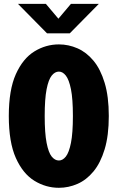

<svg xmlns="http://www.w3.org/2000/svg" viewBox="-20 -928 590 960"><path d="M274.5 11Q209 11 151.8 -24.2Q94.5 -59.5 59.2 -138.2Q24 -217 24 -348Q24 -478.5 59.2 -557Q94.5 -635.5 151.8 -670.8Q209 -706 274.5 -706Q322.5 -706 367.2 -686.5Q412 -667 447.2 -624.8Q482.5 -582.5 503.2 -514Q524 -445.5 524 -348Q524 -250 503.2 -181.5Q482.5 -113 447.2 -70.5Q412 -28 367.2 -8.5Q322.5 11 274.5 11ZM274.5 -125.5Q293.5 -125.5 309.2 -145.2Q325 -165 334.8 -213.8Q344.5 -262.5 344.5 -348Q344.5 -433.5 334.8 -481.8Q325 -530 309.2 -550Q293.5 -570 274.5 -570Q254.5 -570 238.5 -550Q222.5 -530 213 -481.8Q203.5 -433.5 203.5 -348Q203.5 -262.5 213 -213.8Q222.5 -165 238.5 -145.2Q254.5 -125.5 274.5 -125.5ZM70 -908.5H209.5L272 -834.5L334.5 -908.5H474L329 -761.5H215Z"/></svg>

Font: Trispace SemiCondensed ExtraBold
Style: Regular
Weight: 800
Width: 4
Designer: Tyler Finck
Foundry: Etcetera Type Company
Version: Version 1.210; ttfautohint (v1.8.3)